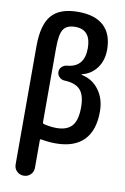

<svg xmlns="http://www.w3.org/2000/svg" viewBox="-103 -799 705 1079"><g transform="rotate(10 250.0 -260.0)"><path d="M166 -519.5V-95.7Q166 -86.9 174.8 -85Q212.9 -76.2 245.1 -76.2Q305.7 -76.2 334 -108.4Q362.3 -140.6 362.3 -214.8Q362.3 -284.2 334 -314.5Q305.7 -344.7 243.2 -346.7Q226.6 -347.7 214.4 -359.9Q202.1 -372.1 202.1 -389.2Q202.1 -406.2 214.4 -418Q226.6 -429.7 245.1 -431.6Q341.8 -440.4 341.8 -547.9Q341.8 -654.3 252 -654.3Q204.1 -654.3 185.1 -626Q166 -597.7 166 -519.5ZM55.7 165V-508.8Q55.7 -631.8 102.5 -686Q149.4 -740.2 253.9 -740.2Q350.6 -740.2 400.4 -693.8Q450.2 -647.5 450.2 -558.6Q450.2 -497.1 418.5 -454.1Q386.7 -411.1 334 -398.4Q333 -398.4 333 -397.5Q333 -395.5 335 -394.5Q395.5 -382.8 433.1 -332.5Q470.7 -282.2 470.7 -209Q470.7 -100.6 416 -45.4Q361.3 9.8 255.9 9.8Q216.8 9.8 173.8 2Q166 0 166 8.8V165Q166 188.5 149.9 204.1Q133.8 219.7 110.8 219.7Q87.9 219.7 71.8 204.1Q55.7 188.5 55.7 165Z"/></g></svg>

Font: Rounded Mgen+ 1mn medium
Style: Regular
Weight: 500
Designer: [Source Han Sans]
Ryoko NISHIZUKA  (kana & ideographs); Paul D. Hunt (Latin, Greek & Cyrillic); Wenlong ZHANG  (bopomofo
Version: Version 1.059.20150602